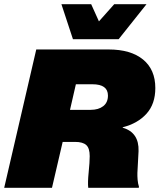

<svg xmlns="http://www.w3.org/2000/svg" viewBox="-28 -896 761 916"><path d="M320 -709 265 -876H407L444 -794L517 -876H671L538 -709ZM-8 0 145 -660H490Q596 -660 654.5 -612Q713 -564 713 -476Q713 -400 671 -353.5Q629 -307 558 -289L557 -287Q636 -264 633 -175Q632 -150 630 -118Q628 -86 627.5 -71.5Q627 -57 628.5 -38.5Q630 -20 635 -5L634 0H393Q390 -25 395 -74Q400 -123 400 -151Q400 -189 383.5 -204Q367 -219 330 -219H271L220 0ZM306 -372H405Q442 -372 464.5 -389.5Q487 -407 487 -440Q487 -494 413 -494H334Z"/></svg>

Font: Elaine Sans Black
Style: Italic
Weight: 900
Italic angle: -13°
Designer: Wei Huang
Foundry: Wei Huang
Version: Version 2.001;December 24, 2019;FontCreator 12.0.0.2547 64-b